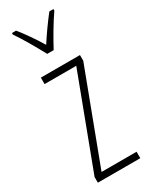

<svg xmlns="http://www.w3.org/2000/svg" viewBox="-200 -807 669 850"><g transform="rotate(-30 134.0 -382.0)"><path d="M119 -606H152C177 -653 212 -713 242 -756V-764H221C187 -720 163 -686 135 -643C110 -685 77 -732 51 -764H30V-756C54 -722 93 -655 119 -606ZM245 0V-33H66L242 -500V-529H42V-496H204L28 -29V0Z"/></g></svg>

Font: Noto Sans Bengali ExtraCondensed ExtraLight
Style: Regular
Weight: 200
Width: 2
Designer: Joana Ranito - Universal Thirst; Jelle Bosma - Monotype Design Team
Foundry: Universal Thirst ehf.
Version: Version 3.000